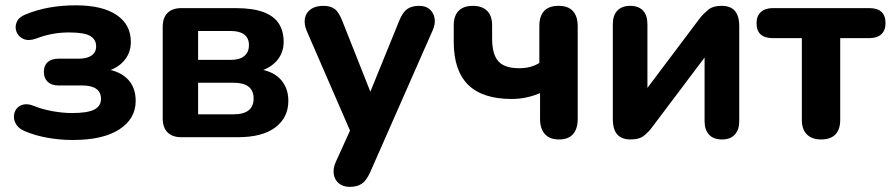

<svg xmlns="http://www.w3.org/2000/svg" viewBox="-20 -521 3382 729"><path d="M257 10.5Q207 10.5 159.9 2Q112.8 -6.5 74 -23Q52.8 -32 42.8 -46.8Q32.8 -61.5 32.8 -77.8Q32.8 -94 41.9 -106.8Q51 -119.5 68.1 -123.9Q85.2 -128.2 108.8 -118.8Q140.8 -105.8 179.6 -98.8Q218.5 -91.8 253.5 -91.8Q312.2 -91.8 337.9 -104.9Q363.5 -118 363.5 -146.2Q363.5 -170.8 345.5 -183.6Q327.5 -196.5 292 -196.5H202Q175.8 -196.5 161.1 -210.4Q146.5 -224.2 146.5 -248.2Q146.5 -272.2 161.1 -285.2Q175.8 -298.2 202 -298.2H279.2Q310.8 -298.2 327.9 -310.4Q345 -322.5 345 -345.2Q345 -370.5 323 -384.1Q301 -397.8 241.5 -397.8Q209 -397.8 178 -392Q147 -386.2 117.2 -374.5Q88.5 -364.5 69.2 -373Q50 -381.5 42.8 -399.9Q35.5 -418.2 43.5 -437.2Q51.5 -456.2 77.2 -466.2Q120.2 -484 167.8 -492.4Q215.2 -500.8 267.8 -500.8Q368.8 -500.8 422.8 -464.1Q476.8 -427.5 476.8 -362Q476.8 -316.5 446.1 -285.1Q415.5 -253.8 363.8 -246V-260.8Q426.8 -256 461 -224.2Q495.2 -192.5 495.2 -138Q495.2 -70 433.2 -29.8Q371.2 10.5 257 10.5Z M669 0Q634.5 0 616.1 -18.4Q597.8 -36.8 597.8 -71.2V-419Q597.8 -453.5 616.1 -471.9Q634.5 -490.2 669 -490.2H874.2Q940 -490.2 980.4 -475Q1020.8 -459.8 1038.9 -431.1Q1057 -402.5 1057 -362Q1057 -316.2 1025.9 -285Q994.8 -253.8 943.2 -246V-260.8Q1009.8 -255.8 1042.2 -222.9Q1074.8 -190 1074.8 -138Q1074.8 -74.8 1025.6 -37.4Q976.5 0 882.2 0ZM732.2 -87H867.5Q904.8 -87 923.9 -102.1Q943 -117.2 943 -147Q943 -176.8 923.9 -191.8Q904.8 -206.8 867.5 -206.8H732.2ZM732.2 -293.8H858.5Q890 -293.8 907.6 -308.4Q925.2 -323 925.2 -349.5Q925.2 -376.2 907.6 -389.8Q890 -403.2 858.5 -403.2H732.2Z M1308 188.5Q1282.8 188.5 1266.6 175.2Q1250.5 162 1247.2 140.2Q1244 118.5 1254.8 94.2L1322.2 -54.2V5.2L1144.5 -403.8Q1134 -429 1137.6 -450.6Q1141.2 -472.2 1159.2 -485.5Q1177.2 -498.8 1208.5 -498.8Q1235 -498.8 1251.1 -486.6Q1267.2 -474.5 1280.2 -440.2L1401.8 -133.5H1370.2L1495.5 -441.5Q1508.5 -474.2 1525.8 -486.5Q1543 -498.8 1571.8 -498.8Q1596.8 -498.8 1611.8 -485.5Q1626.8 -472.2 1630.2 -451Q1633.8 -429.8 1622.2 -404.5L1385.5 133Q1370.8 165.5 1353.1 177Q1335.5 188.5 1308 188.5Z M2102.2 8.5Q2067.2 8.5 2048.9 -11.8Q2030.5 -32 2030.5 -69.5V-167.5Q2004 -156.2 1977.2 -150.8Q1950.5 -145.2 1923.2 -145.2Q1812 -145.2 1757.4 -199.2Q1702.8 -253.2 1702.8 -361.5V-425.2Q1702.8 -461.2 1721.5 -480Q1740.2 -498.8 1775.2 -498.8Q1810.2 -498.8 1829.4 -480Q1848.5 -461.2 1848.5 -425.2V-374.8Q1848.5 -315 1872 -288.5Q1895.5 -262 1951 -262Q1973.8 -262 1992.8 -266.9Q2011.8 -271.8 2027.8 -282.2V-421.5Q2027.8 -498.8 2101 -498.8Q2137.2 -498.8 2155.4 -478.9Q2173.5 -459 2173.5 -421.5V-69.5Q2173.5 -32 2155.9 -11.8Q2138.2 8.5 2102.2 8.5Z M2374.2 8.5Q2352 8.5 2336.9 0.2Q2321.8 -8 2314.2 -25.4Q2306.8 -42.8 2306.8 -69.2V-429.2Q2306.8 -462.8 2324.1 -480.8Q2341.5 -498.8 2373 -498.8Q2404.5 -498.8 2421.4 -480.8Q2438.2 -462.8 2438.2 -429.2V-151.8H2411.5L2637.5 -452.2Q2649.8 -468 2668.2 -483.4Q2686.8 -498.8 2720 -498.8Q2742.5 -498.8 2757.1 -490.5Q2771.8 -482.2 2779.2 -465.4Q2786.8 -448.5 2786.8 -421.8V-61Q2786.8 -28.2 2769.9 -9.9Q2753 8.5 2721.5 8.5Q2689 8.5 2672.1 -9.9Q2655.2 -28.2 2655.2 -61V-339.2H2682.8L2456 -38Q2444.5 -22.2 2426.4 -6.9Q2408.2 8.5 2374.2 8.5Z M3097.8 8.5Q3062.8 8.5 3043.6 -10.6Q3024.5 -29.8 3024.5 -65.8V-376.2H2914.2Q2852.5 -376.2 2852.5 -433.2Q2852.5 -460.2 2868.9 -475.2Q2885.2 -490.2 2914.2 -490.2H3280.5Q3342.2 -490.2 3342.2 -433.2Q3342.2 -405.5 3326.2 -390.9Q3310.2 -376.2 3280.5 -376.2H3170.2V-65.8Q3170.2 -29.8 3152 -10.6Q3133.8 8.5 3097.8 8.5Z"/></svg>

Font: Nunito ExtraLight
Style: Regular
Weight: 200
Designer: Vernon Adams
Foundry: Vernon Adams
Version: Version 3.602;April 4, 2023;FontCreator 14.0.0.2856 64-bit